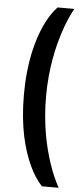

<svg xmlns="http://www.w3.org/2000/svg" viewBox="-63 -875 443 1038"><g transform="rotate(5 158.0 -355.5)"><path d="M206.1 129.9Q166.5 87.9 135.7 20.5Q122.6 -8.3 110.1 -45.4Q97.7 -82.5 87.6 -128.9Q77.6 -175.3 71.8 -231.4Q65.9 -287.6 65.9 -354Q65.9 -420.9 71.8 -477.3Q77.6 -533.7 87.6 -580.6Q97.7 -627.4 110.1 -665Q122.6 -702.6 135.7 -731.4Q166.5 -799.3 206.1 -840.8H296.9Q265.6 -784.2 241.2 -710.4Q231 -678.7 220.9 -640.4Q210.9 -602.1 203.1 -557.4Q195.3 -512.7 190.7 -461.9Q186 -411.1 186 -355Q186 -298.8 190.7 -248Q195.3 -197.3 203.1 -152.6Q210.9 -107.9 220.9 -69.6Q231 -31.2 241.2 0Q265.6 73.7 296.9 129.9H206.1Z"/></g></svg>

Font: Doppio One
Style: Regular
Weight: 400
Designer: Szymon Celej
Foundry: Szymon Celej
Version: Version 1.002